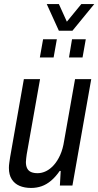

<svg xmlns="http://www.w3.org/2000/svg" viewBox="-20 -917 486 949"><path d="M134 12Q101 12 76.5 1.5Q52 -9 38 -31Q24 -53 24 -87Q24 -99 26 -112.5Q28 -126 30 -140L98 -526H178L112 -154Q111 -144 109.5 -134.5Q108 -125 108 -116Q108 -97 114.5 -84.5Q121 -72 134 -66.5Q147 -61 166 -61Q187 -61 207.5 -71Q228 -81 246 -101Q264 -121 277.5 -151Q291 -181 297 -221L351 -526H431L338 0H276L280 -72H275Q255 -43 232.5 -24Q210 -5 185.5 3.5Q161 12 134 12ZM177 -633 193 -723H261L245 -633ZM321 -633 336 -723H404L388 -633ZM446 -897 338 -765H271L211 -897H271L324 -780H286L382 -897Z"/></svg>

Font: Archivo Condensed
Style: Italic
Weight: 400
Width: 3
Italic angle: -10°
Designer: Hector Gatti
Foundry: Omnibus-Type
Version: Version 2.001